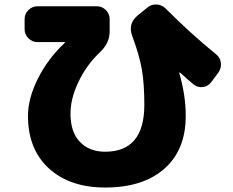

<svg xmlns="http://www.w3.org/2000/svg" viewBox="-20 -778 1040 858"><path d="M945 -536Q964 -521 967 -497.5Q970 -474 956 -454L924 -411Q910 -392 886.5 -389Q863 -386 845 -401Q824 -418 784 -454H782Q781 -454 781 -452Q810 -353 810 -260Q810 -108 714.5 -24Q619 60 450 60Q292 60 198.5 -25.5Q105 -111 105 -260Q105 -338 149.5 -427Q194 -516 270 -587V-589Q270 -590 269 -590H147Q124 -590 107 -607Q90 -624 90 -647V-693Q90 -716 107 -733Q124 -750 147 -750H413Q436 -750 453 -733Q470 -716 470 -693V-637Q470 -585 426 -544Q367 -488 331 -413Q295 -338 295 -270Q295 -188 337 -144Q379 -100 450 -100Q625 -100 625 -310Q625 -403 614 -467Q603 -531 571 -617Q551 -671 593 -707L637 -743Q655 -759 679 -758Q703 -757 720 -740Q834 -626 945 -536Z"/></svg>

Font: Rounded Mplus 1c Black
Style: Regular
Weight: 900
Version: Version 1.059.20150529